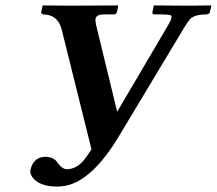

<svg xmlns="http://www.w3.org/2000/svg" viewBox="-20 -666 799 708"><path d="M225.1 -42Q258.8 -42 284.7 -70.3Q299.8 -87.4 317.4 -115.2L207 -559.1Q192.4 -611.8 140.1 -612.8Q131.8 -614.7 131.8 -621.1L137.2 -645L138.2 -646Q139.2 -646 242.2 -645L414.6 -646L416 -645L411.1 -621.1Q408.2 -614.3 402.3 -612.8H364.3Q333 -612.8 332 -594.7Q332 -586.9 334 -575.2L412.1 -253.9L601.1 -575.2Q619.1 -605 608.9 -609.9Q601.1 -612.8 576.2 -612.8H546.4Q541.5 -614.7 542 -621.1L546.9 -645L549.3 -646Q550.3 -646 677.2 -645L757.3 -646L759.3 -645L753.9 -621.1Q751.5 -613.8 741.2 -612.8Q698.2 -612.8 681.6 -596.2Q672.4 -585.9 660.2 -565.9L417 -161.1Q320.8 -2.4 224.1 18.6Q207 22 190.4 22Q127.9 22 101.1 -10.3Q89.8 -24.9 92.3 -40Q103.5 -86.9 147.5 -87.9Q180.2 -86.9 192.9 -64.9Q209.5 -43 225.1 -42Z"/></svg>

Font: Linux Libertine Slanted O
Style: Bold Slanted
Weight: 700
Designer: Philipp H. Poll
Foundry: Philipp H. Poll
Version: Version 5.0.0